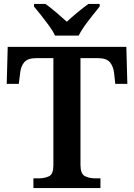

<svg xmlns="http://www.w3.org/2000/svg" viewBox="-20 -951 678 971"><path d="M149 0V-49H175Q207 -49 228.5 -60Q250 -71 250 -115V-657H164Q120 -657 102.5 -636Q85 -615 82 -582L75 -527H14L19 -714H619L624 -527H563L557 -582Q553 -615 536 -636Q519 -657 474 -657H387V-117Q387 -72 409 -60.5Q431 -49 462 -49H488V0ZM258 -771Q248 -794 228.5 -820.5Q209 -847 188.5 -873Q168 -899 152 -918V-931H210Q234 -914 264.5 -888Q295 -862 318 -841Q340 -862 371.5 -888Q403 -914 427 -931H484V-918Q469 -899 448 -873Q427 -847 408 -820.5Q389 -794 378 -771Z"/></svg>

Font: Noto Serif Myanmar SemiBold
Style: Regular
Weight: 600
Designer: Ben Mitchell and the Monotype Design Team
Foundry: Monotype Imaging Inc.
Version: Version 2.106; ttfautohint (v1.8.4.7-5d5b)